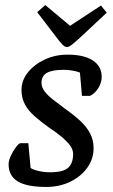

<svg xmlns="http://www.w3.org/2000/svg" viewBox="-20 -729 447 759"><path d="M163 10Q86 10 50 -12Q14 -34 14 -80Q14 -94 23 -113.5Q32 -133 43.5 -148Q55 -163 61 -163H92L101 -65Q111 -58 133 -53Q155 -48 178 -48Q229 -48 249 -65.5Q269 -83 269 -120Q269 -138 257 -154Q245 -170 224.5 -187.5Q204 -205 176 -223Q144 -246 118.5 -268Q93 -290 79 -315.5Q65 -341 65 -373Q65 -411 90 -442.5Q115 -474 156.5 -493.5Q198 -513 247 -513Q312 -513 347 -490Q382 -467 382 -425Q382 -403 369 -381.5Q356 -360 336 -350H304L296 -442Q284 -447 266 -450Q248 -453 232 -453Q185 -453 164.5 -440.5Q144 -428 144 -401Q144 -385 156 -368.5Q168 -352 190 -335Q212 -318 240 -297Q274 -273 298.5 -250Q323 -227 336.5 -201Q350 -175 350 -143Q350 -101 325 -66Q300 -31 257.5 -10.5Q215 10 163 10ZM245 -543Q236 -543 226.5 -553Q217 -563 205 -579L127 -681L159 -709L257 -627L379 -707L402 -679L306 -589Q278 -563 265 -553Q252 -543 245 -543Z"/></svg>

Font: Faustina Light Medium
Style: Italic
Weight: 500
Italic angle: -8°
Version: Version 1.200